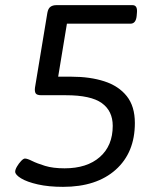

<svg xmlns="http://www.w3.org/2000/svg" viewBox="-20 -720 629 746"><path d="M225 6Q169 6 127 -3.5Q85 -13 62 -27Q39 -41 39 -53Q39 -61 46 -73Q53 -85 62 -94.5Q71 -104 77 -104Q86 -104 105 -94.5Q124 -85 155 -75.5Q186 -66 231 -66Q318 -66 368 -110Q418 -154 418 -231Q418 -289 375.5 -319.5Q333 -350 236 -350H141Q123 -350 118.5 -357.5Q114 -365 116 -380L164 -670Q167 -687 176 -693.5Q185 -700 199 -700H495Q515 -700 512 -670L511 -658Q508 -628 487 -628H240L206 -422H258Q330 -422 385.5 -404Q441 -386 472.5 -346.5Q504 -307 504 -242Q504 -127 429.5 -60.5Q355 6 225 6Z"/></svg>

Font: Asap Semi Expanded Semi Expanded Regular
Style: Italic
Weight: 400
Width: 6
Italic angle: -6°
Designer: Pablo Cosgaya
Foundry: Omnibus-Type
Version: Version 3.001; ttfautohint (v1.8.4.7-5d5b)